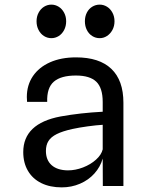

<svg xmlns="http://www.w3.org/2000/svg" viewBox="-20 -804 640 830"><path d="M80.5 -146.5Q80.5 -270 241.5 -300.5Q327.5 -316 424 -321V-363Q424 -424 396.2 -450.8Q368.5 -477.5 308 -477.5Q243.5 -477.5 212.8 -451Q182 -424.5 184 -363.5H97Q96 -377.5 96 -384.5Q96 -436 122.2 -474.8Q148.5 -513.5 196.5 -534.8Q244.5 -556 308.5 -556Q409.5 -556 461.5 -506.2Q513.5 -456.5 513.5 -360V0H424.5L424 -118.5Q413.5 -82 388 -53.8Q362.5 -25.5 325.8 -9.8Q289 6 247 6Q196 6 158.5 -12.5Q121 -31 100.8 -65.5Q80.5 -100 80.5 -146.5ZM424 -158.5V-264.5Q397.5 -263 359.2 -257.8Q321 -252.5 293.5 -246.5Q250.5 -237 225.5 -224.5Q200.5 -212 189.5 -194.5Q178.5 -177 178.5 -151.5Q178.5 -112 203.2 -90Q228 -68 273.5 -67.5Q306 -67.5 339 -80.2Q372 -93 395.2 -114Q418.5 -135 424 -158.5ZM138 -712Q138 -732.5 146.8 -749Q155.5 -765.5 170.2 -774.8Q185 -784 202 -784Q219 -784 233.8 -774.8Q248.5 -765.5 257.2 -749Q266 -732.5 266 -712Q266 -691 257.2 -674.2Q248.5 -657.5 233.8 -648.2Q219 -639 202 -639Q185 -639 170.2 -648.2Q155.5 -657.5 146.8 -674.2Q138 -691 138 -712ZM347 -712Q347 -733 355.5 -749.5Q364 -766 378.8 -775Q393.5 -784 411 -784Q428 -784 442.8 -774.8Q457.5 -765.5 466.2 -749Q475 -732.5 475 -712Q475 -691 466 -674.5Q457 -658 442.5 -648.5Q428 -639 411 -639Q393.5 -639 378.8 -648.2Q364 -657.5 355.5 -674.2Q347 -691 347 -712Z"/></svg>

Font: SplineSansMono30
Style: Regular
Weight: 400
Designer: Eben Sorkin, Mirko Velimirovic
Foundry: Sorkin Type
Version: Version 1.000